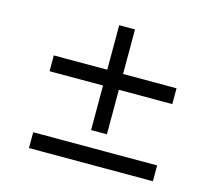

<svg xmlns="http://www.w3.org/2000/svg" viewBox="-111 -950 1221 1079"><g transform="rotate(15 500.0 -411.0)"><path d="M857 -459H546V-200H454V-459H143V-551H454V-810H546V-551H857ZM864 -104V-12H143V-104Z"/></g></svg>

Font: Noto Sans JP Thin SemiBold
Style: Regular
Weight: 600
Version: Version 2.004-H2;hotconv 1.0.118;makeotfexe 2.5.65603